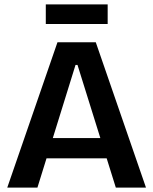

<svg xmlns="http://www.w3.org/2000/svg" viewBox="-20 -852 696 872"><path d="M13 0 241 -660H415L643 0H506L332 -557H323L150 0ZM132 -133V-225H540V-133ZM188 -743V-832H469V-743Z"/></svg>

Font: Bricolage Grotesque 60pt SemiBold
Style: Regular
Weight: 600
Version: Version 1.001;gftools[0.9.33.dev8+g029e19f]